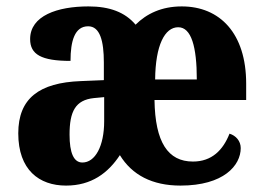

<svg xmlns="http://www.w3.org/2000/svg" viewBox="-20 -569 822 599"><path d="M186 10C265 10 317 -29 354 -85C392 -23 455 10 543 10C678 10 731 -53 731 -107C731 -129 716 -146 696 -152C676 -101 641 -65 582 -65C504 -65 464 -125 462 -257H748V-308C748 -465 666 -549 547 -549C484 -549 437 -526 403 -492C370 -531 322 -549 256 -549C159 -549 74 -520 74 -447C74 -399 109 -379 200 -379C200 -441 213 -487 255 -487C292 -487 304 -441 304 -374V-319L232 -316C102 -311 37 -262 37 -153C37 -39 102 10 186 10ZM594 -321H464C465 -428 494 -484 536 -484C577 -484 594 -423 594 -321ZM237 -62C210 -62 197 -92 197 -149C197 -221 215 -257 273 -263L305 -266V-191C305 -113 277 -62 237 -62Z"/></svg>

Font: Noto Serif Sinhala Condensed ExtraBold
Style: Regular
Weight: 800
Width: 3
Designer: Jelle Bosma - Monotype Design Team
Foundry: Monotype Imaging Inc.
Version: Version 2.007